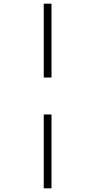

<svg xmlns="http://www.w3.org/2000/svg" viewBox="-20 -780 511 1040"><path d="M217 -360V-760H259V-360ZM217 240V-160H259V240Z"/></svg>

Font: Noto Serif Condensed Light
Style: Italic
Weight: 300
Width: 3
Italic angle: -12°
Designer: Monotype Design Team
Foundry: Monotype Imaging Inc.
Version: Version 2.014; ttfautohint (v1.8.4.7-5d5b)